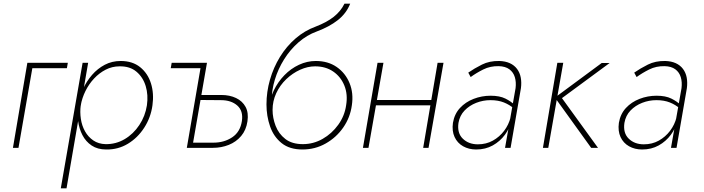

<svg xmlns="http://www.w3.org/2000/svg" viewBox="-20 -800 3808 1039"><path d="M128 -460 50 0H80L155 -431H342L347 -460Z M340 219 457 -460H427L309 219ZM805 -230Q814 -294 797 -348.5Q780 -403 738.5 -436.5Q697 -470 633 -470Q586 -470 547 -449.5Q508 -429 478 -394.5Q448 -360 429 -317.5Q410 -275 403 -230Q397 -188 402.5 -146Q408 -104 426 -69Q444 -34 476 -12.5Q508 9 555 9Q619 10 672 -22Q725 -54 760.5 -109Q796 -164 805 -230ZM775 -230Q766 -172 734 -123.5Q702 -75 654.5 -47Q607 -19 551 -20Q513 -21 485 -40Q457 -59 440 -89.5Q423 -120 417.5 -157Q412 -194 417 -230Q424 -270 442.5 -307.5Q461 -345 489 -375Q517 -405 552 -423Q587 -441 627 -441Q683 -442 718.5 -412Q754 -382 768.5 -334Q783 -286 775 -230Z M1053 -259 1176 -258Q1231 -258 1264 -229Q1297 -200 1289 -145Q1280 -86 1236.5 -57Q1193 -28 1135 -28H1013L1009 0H1132Q1178 0 1218 -16Q1258 -32 1285 -64Q1312 -96 1319 -143Q1326 -190 1309 -221.5Q1292 -253 1257.5 -269.5Q1223 -286 1178 -286H1058ZM1065 -431 991 0H1020L1100 -460H909L904 -431Z M1685 -441Q1742 -441 1783 -413Q1824 -385 1843.5 -337Q1863 -289 1853 -230Q1845 -173 1810.5 -125Q1776 -77 1726 -48.5Q1676 -20 1619 -20Q1560 -20 1524 -48Q1488 -76 1471.5 -119Q1455 -162 1455 -205L1422 -235Q1422 -172 1441.5 -116Q1461 -60 1504 -25.5Q1547 9 1617 9Q1685 9 1742.5 -23.5Q1800 -56 1837.5 -110Q1875 -164 1884 -230Q1894 -296 1871.5 -350.5Q1849 -405 1802 -437.5Q1755 -470 1689 -470ZM1437 -213 1455 -205Q1455 -253 1475 -296Q1495 -339 1529 -371.5Q1563 -404 1604 -422.5Q1645 -441 1685 -441L1689 -470Q1642 -470 1598 -449.5Q1554 -429 1519 -393Q1484 -357 1461.5 -310.5Q1439 -264 1437 -213ZM1422 -235 1450 -206V-256Q1450 -312 1467.5 -369.5Q1485 -427 1517.5 -479Q1550 -531 1595 -570.5Q1640 -610 1695 -630Q1762 -655 1808 -691Q1854 -727 1875 -780H1844Q1824 -739 1786 -709Q1748 -679 1688 -656Q1628 -634 1579 -591.5Q1530 -549 1495 -492Q1460 -435 1441 -369Q1422 -303 1422 -235Z M2003 -230H2326L2331 -259H2007ZM2348 -460 2270 0H2299L2380 -460ZM2023 -460 1944 0H1974L2055 -460Z M2461 -135Q2468 -175 2494 -202Q2520 -229 2557 -243.5Q2594 -258 2634 -258Q2676 -258 2707 -245.5Q2738 -233 2762 -212L2765 -232Q2746 -251 2715 -266.5Q2684 -282 2635 -282Q2587 -282 2543 -265Q2499 -248 2469 -215.5Q2439 -183 2431 -135Q2425 -91 2440 -58.5Q2455 -26 2486 -8.5Q2517 9 2557 9Q2607 9 2646.5 -13Q2686 -35 2712.5 -71Q2739 -107 2749 -150L2743 -165Q2733 -125 2708 -92Q2683 -59 2647 -39Q2611 -19 2566 -19Q2516 -19 2484.5 -49.5Q2453 -80 2461 -135ZM2527 -383Q2557 -405 2595 -424Q2633 -443 2679 -442Q2715 -441 2736.5 -425Q2758 -409 2766 -382.5Q2774 -356 2770 -323L2713 0H2743L2799 -323Q2803 -354 2798 -380.5Q2793 -407 2778 -427Q2763 -447 2739 -458Q2715 -469 2682 -470Q2629 -471 2588 -450.5Q2547 -430 2514 -407Z M2996 -460 2918 0H2947L3028 -460ZM3236 -459 2983 -272 3179 0H3216L3021 -269L3279 -459Z M3359 -135Q3366 -175 3392 -202Q3418 -229 3455 -243.5Q3492 -258 3532 -258Q3574 -258 3605 -245.5Q3636 -233 3660 -212L3663 -232Q3644 -251 3613 -266.5Q3582 -282 3533 -282Q3485 -282 3441 -265Q3397 -248 3367 -215.5Q3337 -183 3329 -135Q3323 -91 3338 -58.5Q3353 -26 3384 -8.5Q3415 9 3455 9Q3505 9 3544.5 -13Q3584 -35 3610.5 -71Q3637 -107 3647 -150L3641 -165Q3631 -125 3606 -92Q3581 -59 3545 -39Q3509 -19 3464 -19Q3414 -19 3382.5 -49.5Q3351 -80 3359 -135ZM3425 -383Q3455 -405 3493 -424Q3531 -443 3577 -442Q3613 -441 3634.5 -425Q3656 -409 3664 -382.5Q3672 -356 3668 -323L3611 0H3641L3697 -323Q3701 -354 3696 -380.5Q3691 -407 3676 -427Q3661 -447 3637 -458Q3613 -469 3580 -470Q3527 -471 3486 -450.5Q3445 -430 3412 -407Z"/></svg>

Font: Jost ExtraLight
Style: Italic
Weight: 250
Italic angle: -5°
Version: Version 3.710